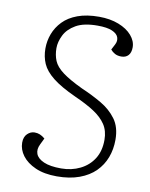

<svg xmlns="http://www.w3.org/2000/svg" viewBox="-83 -778 665 853"><g transform="rotate(10 249.5 -351.5)"><path d="M461 -191Q461 -148 447 -111Q433 -74 405 -46Q377 -18 333.5 -2Q290 14 232 14Q175 14 135.5 -3.5Q96 -21 75.5 -48.5Q55 -76 55 -107Q55 -133 69.5 -147Q84 -161 102 -161Q115 -161 126 -156.5Q137 -152 149 -142L135 -113Q123 -89 130.5 -69Q138 -49 166.5 -36.5Q195 -24 245 -24Q292 -24 330.5 -43Q369 -62 391 -97Q413 -132 413 -182Q413 -223 394 -251.5Q375 -280 339.5 -303Q304 -326 252 -349Q184 -380 147.5 -409Q111 -438 97.5 -469Q84 -500 84 -537Q84 -571 96 -603Q108 -635 133 -661Q158 -687 198.5 -702Q239 -717 295 -717Q345 -717 383.5 -702Q422 -687 443.5 -662Q465 -637 465 -609Q465 -585 453.5 -572.5Q442 -560 422 -560Q405 -560 393 -566.5Q381 -573 373 -583L386 -608Q395 -625 389.5 -641Q384 -657 361 -667Q338 -677 295 -677Q233 -677 197.5 -656.5Q162 -636 147 -605.5Q132 -575 132 -547Q132 -516 142.5 -490.5Q153 -465 184.5 -441.5Q216 -418 275 -390Q324 -369 366 -344.5Q408 -320 434.5 -284Q461 -248 461 -191Z"/></g></svg>

Font: Literata 18pt ExtraLight
Style: Italic
Weight: 250
Italic angle: -2°
Designer: Latin by Veronika Burian and Jose Scaglione. Greek by Irene Vlachou. Cyrillic by Vera Evstafieva
Foundry: TypeTogether
Version: Version 3.103;gftools[0.9.29]